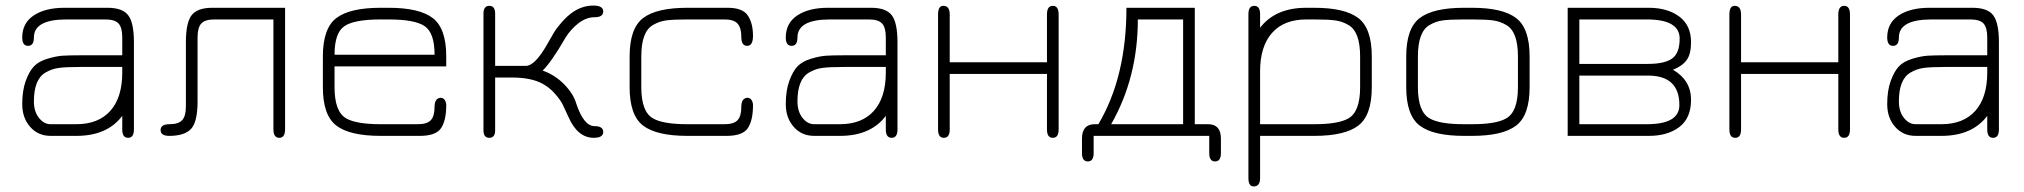

<svg xmlns="http://www.w3.org/2000/svg" viewBox="-20 -489 7286 691"><path d="M268 -290H420V-354Q420 -390 406.5 -404.5Q393 -419 360 -419H219Q102 -419 102 -354Q102 -324 81 -324Q60 -324 60 -354Q60 -406 101.5 -433.5Q143 -461 212 -461H367Q421 -461 441.5 -434Q462 -407 462 -337V-23Q462 7 441 7Q420 7 420 -23V-72Q366 0 255 0H162Q117 0 88.5 -32.5Q60 -65 60 -114Q60 -163 72.5 -197.5Q85 -232 102 -250Q119 -268 150.5 -277.5Q182 -287 205 -288.5Q228 -290 268 -290ZM420 -248H268Q216 -248 191 -244.5Q166 -241 144 -228Q102 -204 102 -124Q102 -88 120 -65Q138 -42 162 -42H255Q334 -42 377 -90Q420 -138 420 -228Z M1006 -461V-24Q1006 7 985 7Q964 7 964 -24V-419H751Q718 -419 704.5 -404.5Q691 -390 691 -354V-124Q691 -50 667.5 -25Q644 0 589 0Q558 0 558 -21Q558 -42 590 -42Q622 -42 635.5 -56.5Q649 -71 649 -106V-337Q649 -407 669.5 -434Q690 -461 744 -461Z M1586 -286V-250H1184V-175Q1184 -87 1226 -63Q1262 -42 1350 -42H1484Q1517 -42 1530.5 -56.5Q1544 -71 1544 -105Q1544 -134 1564 -137Q1580 -138 1585 -119Q1586 -115 1586 -110Q1586 -56 1567.5 -28Q1549 0 1491 0H1350Q1239 0 1190.5 -37Q1142 -74 1142 -175V-286Q1142 -387 1190.5 -424Q1239 -461 1350 -461H1379Q1489 -461 1537.5 -424Q1586 -387 1586 -286ZM1379 -419H1350Q1254 -419 1219 -394.5Q1184 -370 1184 -292H1544Q1544 -370 1509 -394.5Q1474 -419 1379 -419Z M1823 -210H1762V-20Q1762 7 1741 7Q1720 7 1720 -20V-440Q1720 -468 1741 -468Q1762 -468 1762 -440V-252H1873Q1905 -252 1949 -329Q1964 -356 1974 -372.5Q1984 -389 2003.5 -411Q2023 -433 2044 -447Q2078 -469 2115 -469Q2151 -469 2151 -448Q2151 -427 2120 -427Q2090 -427 2062 -405.5Q2034 -384 2015 -353Q1964 -265 1933 -235Q1978 -219 2011 -185Q2044 -151 2054 -116Q2081 -35 2120 -35Q2151 -35 2151 -14Q2151 7 2117 7Q2058 7 2025 -70Q2012 -99 2004.5 -114Q1997 -129 1977.5 -151.5Q1958 -174 1932 -188Q1891 -210 1823 -210Z M2595 0H2454Q2343 0 2294.5 -37Q2246 -74 2246 -175V-286Q2246 -387 2294.5 -424Q2343 -461 2454 -461H2599Q2653 -461 2671.5 -433Q2690 -405 2690 -360Q2690 -324 2669 -324Q2648 -324 2648 -356Q2648 -389 2634.5 -404Q2621 -419 2588 -419H2454Q2402 -419 2377 -415.5Q2352 -412 2330 -399Q2288 -375 2288 -286V-175Q2288 -87 2330 -63Q2366 -42 2454 -42H2588Q2621 -42 2634.5 -56.5Q2648 -71 2648 -105Q2648 -134 2668 -137Q2684 -138 2689 -119Q2690 -115 2690 -110Q2690 -56 2671.5 -28Q2653 0 2595 0Z M3016 -290H3168V-354Q3168 -390 3154.5 -404.5Q3141 -419 3108 -419H2967Q2850 -419 2850 -354Q2850 -324 2829 -324Q2808 -324 2808 -354Q2808 -406 2849.5 -433.5Q2891 -461 2960 -461H3115Q3169 -461 3189.5 -434Q3210 -407 3210 -337V-23Q3210 7 3189 7Q3168 7 3168 -23V-72Q3114 0 3003 0H2910Q2865 0 2836.5 -32.5Q2808 -65 2808 -114Q2808 -163 2820.5 -197.5Q2833 -232 2850 -250Q2867 -268 2898.5 -277.5Q2930 -287 2953 -288.5Q2976 -290 3016 -290ZM3168 -248H3016Q2964 -248 2939 -244.5Q2914 -241 2892 -228Q2850 -204 2850 -124Q2850 -88 2868 -65Q2886 -42 2910 -42H3003Q3082 -42 3125 -90Q3168 -138 3168 -228Z M3398 -223V-23Q3398 7 3377 7Q3356 7 3356 -23V-437Q3356 -468 3375 -468Q3398 -468 3398 -437V-265H3748V-437Q3748 -468 3769 -468Q3790 -468 3790 -437V-23Q3790 7 3769 7Q3748 7 3748 -23V-223Z M3916 0V62Q3916 92 3895 92Q3874 92 3874 62V10Q3874 -42 3920 -42H3933Q4034 -212 4034 -461H4280V-42H4328Q4374 -42 4374 10V62Q4374 92 4353 92Q4332 92 4332 62V0ZM4238 -42V-419H4075Q4075 -210 3979 -42Z M4917 -286V-175Q4917 -74 4868.5 -37Q4820 0 4710 0H4515V152Q4515 182 4492 182Q4473 182 4473 152V-438Q4473 -468 4494 -468Q4515 -468 4515 -438V-389Q4570 -461 4681 -461H4710Q4820 -461 4868.5 -424Q4917 -387 4917 -286ZM4875 -175V-286Q4875 -375 4833 -399Q4811 -412 4786 -415.5Q4761 -419 4710 -419H4681Q4601 -419 4558 -370.5Q4515 -322 4515 -232V-42H4710Q4797 -42 4833 -63Q4875 -87 4875 -175Z M5278 0H5249Q5138 0 5089.5 -37Q5041 -74 5041 -175V-286Q5041 -387 5089.5 -424Q5138 -461 5249 -461H5278Q5388 -461 5436.5 -424Q5485 -387 5485 -286V-175Q5485 -74 5436.5 -37Q5388 0 5278 0ZM5249 -42H5278Q5365 -42 5401 -63Q5443 -87 5443 -175V-286Q5443 -375 5401 -399Q5379 -412 5354 -415.5Q5329 -419 5278 -419H5249Q5197 -419 5172 -415.5Q5147 -412 5125 -399Q5083 -375 5083 -286V-175Q5083 -87 5125 -63Q5161 -42 5249 -42Z M5622 0V-461H5914Q5981 -461 6023.5 -429.5Q6066 -398 6066 -337Q6066 -294 6050 -272.5Q6034 -251 6001 -238Q6066 -200 6066 -130Q6066 -64 6024 -32Q5982 0 5914 0ZM5664 -419V-259H5911Q5971 -259 5998 -278.5Q6025 -298 6025 -350Q6025 -419 5907 -419ZM5664 -217V-42H5907Q6024 -42 6024 -111Q6024 -217 5911 -217Z M6246 -223V-23Q6246 7 6225 7Q6204 7 6204 -23V-437Q6204 -468 6223 -468Q6246 -468 6246 -437V-265H6596V-437Q6596 -468 6617 -468Q6638 -468 6638 -437V-23Q6638 7 6617 7Q6596 7 6596 -23V-223Z M6980 -290H7132V-354Q7132 -390 7118.5 -404.5Q7105 -419 7072 -419H6931Q6814 -419 6814 -354Q6814 -324 6793 -324Q6772 -324 6772 -354Q6772 -406 6813.5 -433.5Q6855 -461 6924 -461H7079Q7133 -461 7153.5 -434Q7174 -407 7174 -337V-23Q7174 7 7153 7Q7132 7 7132 -23V-72Q7078 0 6967 0H6874Q6829 0 6800.5 -32.5Q6772 -65 6772 -114Q6772 -163 6784.5 -197.5Q6797 -232 6814 -250Q6831 -268 6862.5 -277.5Q6894 -287 6917 -288.5Q6940 -290 6980 -290ZM7132 -248H6980Q6928 -248 6903 -244.5Q6878 -241 6856 -228Q6814 -204 6814 -124Q6814 -88 6832 -65Q6850 -42 6874 -42H6967Q7046 -42 7089 -90Q7132 -138 7132 -228Z"/></svg>

Font: Jura Light
Style: Regular
Weight: 300
Designer: Daniel Johnson, Alexei Vanyashin
Foundry: Daniel Johnson
Version: Version 5.103